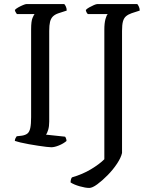

<svg xmlns="http://www.w3.org/2000/svg" viewBox="-20 -724 755 944"><path d="M232 0Q225 0 207.5 -2Q190 -4 167.5 -7.5Q145 -11 122 -15Q99 -19 80.5 -23.5Q62 -28 53 -31Q53 -38 56 -44Q59 -50 62 -54L88 -57Q106 -60 115.5 -68Q125 -76 129 -95Q133 -114 133 -148V-580Q133 -620 140 -636Q147 -652 150 -655H63Q61 -659 58 -662.5Q55 -666 53 -675Q58 -681 69.5 -687.5Q81 -694 93 -699Q105 -704 110 -704H296Q300 -700 304 -691.5Q308 -683 308 -672L268 -659Q250 -653 240 -643Q230 -633 226 -616.5Q222 -600 222 -572V-126Q222 -103 217 -86Q212 -69 206 -62L300 -52Q302 -50 304.5 -43.5Q307 -37 307 -31Q292 -18 270 -9Q248 0 232 0ZM419 200Q400 200 372 192Q344 184 327 173Q327 165 329 158Q331 151 334 148Q386 133 427.5 108Q469 83 493 59V-578Q493 -610 498.5 -630Q504 -650 510 -655H412Q408 -658 405 -664.5Q402 -671 402 -675Q407 -681 418.5 -687.5Q430 -694 441.5 -699Q453 -704 459 -704H655Q658 -701 662.5 -692Q667 -683 667 -672L627 -659Q610 -653 599.5 -644Q589 -635 584.5 -618.5Q580 -602 580 -572V28Q575 51 555.5 80.5Q536 110 509.5 137Q483 164 458.5 182Q434 200 419 200Z"/></svg>

Font: Texturina 12pt Light
Style: Regular
Weight: 300
Designer: Guillermo Torres Carreño
Foundry: Omnibus-Type
Version: Version 1.002